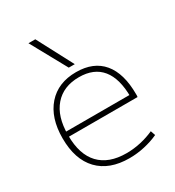

<svg xmlns="http://www.w3.org/2000/svg" viewBox="-190 -901 932 1023"><g transform="rotate(-30 275.5 -390.0)"><path d="M305 10Q182 10 115 -60Q48 -130 48 -260Q48 -386 111.5 -458Q175 -530 286 -530Q393 -530 449 -463Q505 -396 505 -268Q505 -263 505 -259.5Q505 -256 504 -251H66V-282H483L472 -269Q472 -383 425 -441Q378 -499 286 -499Q190 -499 136 -437Q82 -375 82 -262V-257Q82 -141 139 -81Q196 -21 304 -21Q349 -21 393 -31Q437 -41 474 -58L484 -29Q445 -11 398.5 -0.5Q352 10 305 10ZM265 -570 144 -790H186L302 -570Z"/></g></svg>

Font: M PLUS 1 Thin ExtraLight
Style: Regular
Weight: 250
Version: Version 1.001